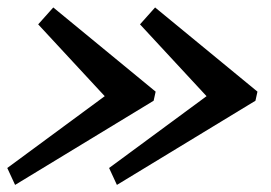

<svg xmlns="http://www.w3.org/2000/svg" viewBox="-29 -652 744 528"><path d="M259 -387.5 76 -585 117.5 -631.5 399 -400 393.5 -375 12.5 -143.5 -9 -190ZM539 -387.5 356 -585 397.5 -631.5 679 -400 673.5 -375 292.5 -143.5 271 -190Z"/></svg>

Font: Besley* Narrow Medium
Style: Italic
Weight: 500
Width: 4
Italic angle: -13°
Designer: Owen Earl
Foundry: indestructible type*
Version: Version 3.000; ttfautohint (v1.8.3)